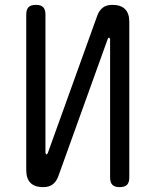

<svg xmlns="http://www.w3.org/2000/svg" viewBox="-20 -760 640 790"><path d="M512 -670V-30Q512 -9 502.5 0.5Q493 10 472 10Q452 10 442.5 0.5Q433 -9 433 -30V-599Q431 -605 429 -605Q427 -605 425.5 -603.5Q424 -602 423 -599L220 -35Q212 -13 197 -1.5Q182 10 158 10Q123 10 105.5 -7.5Q88 -25 88 -60V-700Q88 -721 97.5 -730.5Q107 -740 128 -740Q148 -740 157.5 -730.5Q167 -721 167 -700V-131Q169 -125 171 -125Q173 -125 174.5 -126.5Q176 -128 177 -131L380 -695Q388 -717 403 -728.5Q418 -740 442 -740Q477 -740 494.5 -722.5Q512 -705 512 -670Z"/></svg>

Font: Maple Mono NL Light
Style: Regular
Weight: 300
Monospace: yes
Designer: subframe7536
Version: Version 7.000